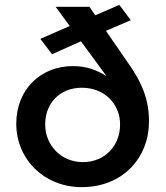

<svg xmlns="http://www.w3.org/2000/svg" viewBox="-20 -758 682 790"><path d="M316 12C489 12 593 -113 593 -257V-259C593 -348 565 -418 505 -502L416 -631L518 -675L471 -738L372 -695L348 -730H209L267 -651L146 -598L194 -535L313 -588L418 -445C375 -471 336 -486 279 -486C148 -486 47 -390 47 -250V-248C47 -104 161 12 316 12ZM321 -91C230 -91 166 -162 166 -245V-247C166 -332 225 -397 317 -397C410 -397 474 -330 474 -247V-245C474 -161 414 -91 321 -91Z"/></svg>

Font: Mission Medium
Style: Regular
Weight: 500
Version: Version 1.000;FEAKit 1.0